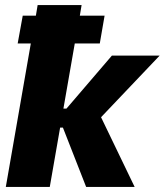

<svg xmlns="http://www.w3.org/2000/svg" viewBox="-20 -740 652 760"><path d="M177 0 218 -235H229L321 0H513L380 -276L612 -520H423L243 -310H231L276 -568H375L394 -678H296L303 -720H129L122 -678H70L50 -568H102L3 0Z"/></svg>

Font: Fixel Text 20240404 ExtraBold
Style: Italic
Weight: 800
Width: 4
Italic angle: -10°
Designer: AlfaBravo + MacPaw
Foundry: Kyrylo Tkachov, Marchela Mozhyna, Serhii Makarenko, Maria Weinstein, Zakhar Kryvoshyya
Version: Version 1.211;Glyphs 3.2 (3225)